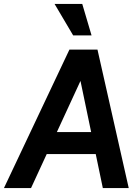

<svg xmlns="http://www.w3.org/2000/svg" viewBox="-45 -951 708 971"><path d="M-25 0 306 -700H435L112 0ZM154 -172 168 -283H489L476 -172ZM475 0 329 -700H448L606 0ZM325 -772 231 -931H371L418 -772Z"/></svg>

Font: Inclusive Sans SemiBold
Style: Italic
Weight: 600
Italic angle: -7°
Designer: Olivia King
Foundry: Olivia King
Version: Version 2.004